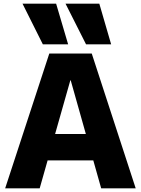

<svg xmlns="http://www.w3.org/2000/svg" viewBox="-20 -1020 763 1040"><path d="M212 -780 102 -1000H284L349 -780ZM446 -780 335 -1000H518L582 -780ZM8 0 247 -730H477L715 0H528L363 -585H361L195 0ZM164 -151V-294H559V-151Z"/></svg>

Font: M PLUS 1 ExtraBold
Style: Regular
Weight: 800
Designer: Coji Morishita
Foundry: UNDERFOREST DESIGN
Version: Version 1.001